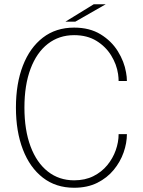

<svg xmlns="http://www.w3.org/2000/svg" viewBox="-20 -875 672 904"><path d="M577.5 -243.5Q577.5 -201.5 562 -157.2Q546.5 -113 515.5 -75.2Q484.5 -37.5 438 -14.2Q391.5 9 329 9Q243 9 181.8 -38.5Q120.5 -86 87.8 -171Q55 -256 55 -368.5Q55 -481.5 87.8 -566Q120.5 -650.5 181.8 -697.8Q243 -745 329 -745Q402 -745 453.5 -713.5Q505 -682 535 -633.5Q565 -585 573.5 -534Q577.5 -513 577.5 -493.5H538.5Q538.5 -507.5 536 -526Q529.5 -571.5 503.5 -613.8Q477.5 -656 433.8 -682.8Q390 -709.5 329 -709.5Q258 -709.5 205.2 -668.5Q152.5 -627.5 123.8 -551Q95 -474.5 95 -368.5Q95 -262.5 123.8 -185.8Q152.5 -109 205.2 -67.5Q258 -26 329 -26Q380.5 -26 419.5 -45.5Q458.5 -65 485 -97.2Q511.5 -129.5 525 -167.8Q538.5 -206 538.5 -243.5ZM288 -773 421.5 -855H478L334.5 -773Z"/></svg>

Font: Epilogue ExtraLight
Style: Regular
Weight: 250
Designer: Tyler Finck
Foundry: Etcetera Type Co
Version: Version 2.112